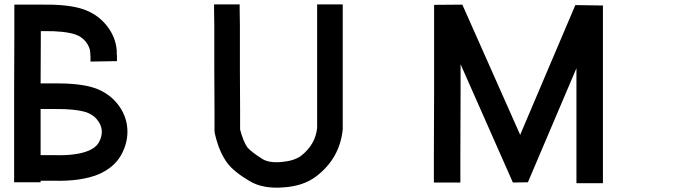

<svg xmlns="http://www.w3.org/2000/svg" viewBox="-20 -822 3103 870"><path d="M164 -119H228Q325 -116 381 -139Q414 -153 427 -175Q459 -232 420 -280Q404 -301 372 -313Q321 -329 230 -328H164V-121ZM46 -801H48H53H72H118H180Q292 -802 356 -780.5Q420 -759 461 -709Q504 -657 509 -593V-589V-582Q510 -575 510 -567V-552V-545L390 -543V-550V-565Q390 -573 389 -580V-585Q387 -610 368 -634Q348 -657 321 -666Q272 -682 181 -681H165V-674Q164 -563 164 -444H230Q342 -445 406 -424Q470 -403 511 -353Q553 -301 557 -238.5Q561 -176 528 -118Q496 -62 426 -32Q348 0 225 -3H164V4H44V-5V-30V-121V-398Q44 -549 45 -675V-766V-791V-800H46Z M1533 -802V-796V-778V-715V-522V-330V-266V-249V-242V-236Q1520 -105 1413 -23Q1355 21 1266 27Q1171 35 1110 -2Q1041 -43 1011 -82Q973 -132 954 -215L952 -228V-234V-253V-318Q952 -407 951 -515V-712Q951 -750 950 -777V-795V-802H1066V-795V-777Q1067 -750 1067 -712V-515Q1068 -408 1068 -318V-253V-235Q1083 -178 1102 -153Q1122 -131 1170 -101Q1200 -83 1256 -88Q1312 -93 1343 -115Q1409 -166 1417 -242V-249V-266V-330V-522V-715V-778V-796V-802Z M1946 5V-4V-30V-121Q1946 -246 1947 -397V-674V-765V-791V-800H1948L2075 -801L2337 -211L2587 -799L2714 -797Q2714 -796 2713 -796L2712 -794V-788V-762V-671V-395V-118V-27V-1V8H2592V-1V-27V-118V-395V-513L2372 4L2304 5L2067 -531V-397Q2066 -246 2066 -121V-29V-4V5Z"/></svg>

Font: FoundationLogo
Style: Medium
Weight: 500
Version: Version 0.3